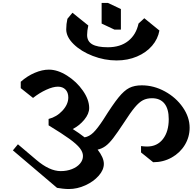

<svg xmlns="http://www.w3.org/2000/svg" viewBox="-20 -1266 1300 1296"><path d="M666 -1107V-1246H709L796 -1205V-1066H753ZM427 -1068Q427 -1104 435 -1139L469 -1180L576 -1094Q568 -1058 568 -1030Q568 -987 602.5 -967Q637 -947 708 -947Q792 -947 845.5 -989.5Q899 -1032 915 -1107L954 -1143L1056 -1060Q1046 -1003 1006.5 -957Q967 -911 904.5 -884.5Q842 -858 767 -858Q685 -858 606 -888.5Q527 -919 477 -968Q427 -1017 427 -1068ZM1260 -404Q1260 -341 1227.5 -287.5Q1195 -234 1138.5 -202.5Q1082 -171 1014 -171L932 -237V-280Q953 -277 973 -277Q1041 -277 1080 -327.5Q1119 -378 1119 -462Q1119 -531 1090 -567Q1061 -603 1006 -603Q971 -603 945 -589.5Q919 -576 890 -541.5Q861 -507 816 -437Q772 -370 744 -333.5Q716 -297 691.5 -279.5Q667 -262 639 -256Q681 -202 681 -160Q681 -119 646 -79.5Q611 -40 556 -15Q501 10 444 10Q427 10 403.5 7.5Q380 5 365 2L67 -251L101 -292L225 -187Q314 -111 390 -111Q431 -111 465.5 -124.5Q500 -138 520 -161.5Q540 -185 540 -213Q540 -239 519 -266Q498 -293 449 -328.5Q400 -364 308 -420V-463Q363 -477 402 -519.5Q441 -562 441 -608Q441 -642 422 -661.5Q403 -681 371 -681Q338 -681 292 -660Q246 -639 203 -605L120 -671V-714Q164 -753 214.5 -774.5Q265 -796 310 -796Q369 -796 433 -755.5Q497 -715 539.5 -654Q582 -593 582 -537Q582 -498 549 -458Q516 -418 471 -395Q514 -368 551 -339Q582 -344 610 -371Q638 -398 679 -461Q741 -560 779.5 -607.5Q818 -655 852.5 -672.5Q887 -690 937 -690Q1018 -690 1093 -649Q1168 -608 1214 -541.5Q1260 -475 1260 -404Z"/></svg>

Font: InknutAntiqua
Style: Medium
Weight: 500
Designer: Claus Eggers Srensen
Foundry: Claus Eggers Srensen
Version: Version 1.000; ttfautohint (v1.2) -l 7 -r 28 -G 50 -x 13 -D 